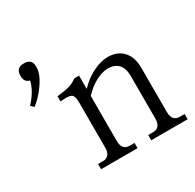

<svg xmlns="http://www.w3.org/2000/svg" viewBox="-155 -886 1072 1055"><g transform="rotate(-30 380.5 -358.0)"><path d="M69.8 -668.9Q69.8 -691.4 82.3 -703.6Q94.7 -715.8 117.2 -715.8H123Q145.5 -715.8 157.7 -703.6Q169.9 -691.4 169.9 -668.9V-663.1Q169.9 -619.6 130.9 -564Q91.8 -508.3 50.8 -479L33.2 -497.1Q88.4 -555.7 103 -617.2Q69.8 -625 69.8 -663.1ZM189.9 -434.1V-466.8Q244.1 -472.7 270.3 -480.7Q296.4 -488.8 318.8 -505.9H349.1V-421.9Q394.5 -468.8 444.3 -492.4Q494.1 -516.1 535.2 -516.1Q595.7 -516.1 631.3 -478.5Q667 -440.9 667 -371.1V-90.8Q667 -63 679.2 -48.1Q691.4 -33.2 713.9 -33.2H746.1V0H515.1V-33.2H546.9Q569.3 -33.2 581.8 -48.1Q594.2 -63 594.2 -90.8V-361.8Q594.2 -410.6 571.3 -435.8Q548.3 -460.9 503.9 -460.9Q470.7 -460.9 429 -439.5Q387.2 -418 349.1 -377V-90.8Q349.1 -63 361.3 -48.1Q373.5 -33.2 396 -33.2H428.2V0H196.8V-33.2H229Q251.5 -33.2 263.7 -48.1Q275.9 -63 275.9 -90.8V-368.2Q275.9 -386.2 274.9 -397Q273.9 -407.7 270.3 -416.3Q266.6 -424.8 261.7 -428.5Q256.8 -432.1 245.8 -434.3Q234.9 -436.5 222.9 -436Q210.9 -435.5 189.9 -434.1Z"/></g></svg>

Font: LT Superior Serif
Style: Regular
Weight: 400
Designer: Daniel Lyons
Foundry: LyonsType
Version: Version 2.120;FEAKit 1.0